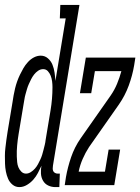

<svg xmlns="http://www.w3.org/2000/svg" viewBox="-39 -755 572 783"><path d="M40 8Q24 8 12 -2Q0 -12 -6 -26Q-12 -40 -15 -55.5Q-18 -71 -18.5 -87Q-19 -103 -19 -119.5Q-19 -136 -17 -152Q-15 -168 -13 -184.5Q-11 -201 -8 -218L12 -338Q14 -352 16.5 -366Q19 -380 22.5 -394.5Q26 -409 31 -423Q36 -437 42.5 -450.5Q49 -464 56.5 -477Q64 -490 75 -502Q86 -514 99.5 -521Q113 -528 127 -528Q144 -528 156.5 -517Q169 -506 175 -491Q181 -476 183.5 -459Q186 -442 187 -425L229 -680H205L207 -735H285L177 -80Q176 -74 176 -68Q176 -62 178 -57.5Q180 -53 185 -50Q190 -47 196 -47H205L203 8H187Q171 8 157.5 1.5Q144 -5 136.5 -18Q129 -31 128 -47Q127 -63 130 -79Q123 -64 115.5 -49.5Q108 -35 97 -22.5Q86 -10 71 -1Q56 8 40 8ZM67 -47Q77 -47 86.5 -53Q96 -59 103.5 -67.5Q111 -76 116 -85.5Q121 -95 125.5 -104.5Q130 -114 133 -124Q136 -134 138.5 -144Q141 -154 143.5 -164Q146 -174 147 -184L167 -304Q169 -316 170.5 -328Q172 -340 173 -352Q174 -364 174.5 -376Q175 -388 175 -399.5Q175 -411 173.5 -423Q172 -435 168 -445.5Q164 -456 156.5 -464.5Q149 -473 137 -473Q126 -473 116.5 -466.5Q107 -460 100 -451Q93 -442 88 -432Q83 -422 78.5 -412Q74 -402 71 -391.5Q68 -381 65 -370.5Q62 -360 60.5 -349.5Q59 -339 57 -329L37 -209Q35 -197 33.5 -185.5Q32 -174 31 -162.5Q30 -151 29.5 -139.5Q29 -128 29.5 -116.5Q30 -105 31 -94Q32 -83 36 -73Q40 -63 48 -55Q56 -47 67 -47ZM225 0 230 -33Q237 -73 251 -114Q265 -155 290 -191L412 -365Q428 -388 438.5 -413.5Q449 -439 456 -465H348L333 -375H287L311 -520H513L508 -488Q501 -447 486 -406Q471 -365 446 -329L324 -155Q309 -132 298 -106.5Q287 -81 282 -56V-55H389L404 -145H451L427 0Z"/></svg>

Font: Iosevka Curly Slab Light
Style: Italic
Weight: 300
Italic angle: -9°
Monospace: yes
Designer: Belleve Invis
Foundry: Belleve Invis
Version: Version 22.1.2; ttfautohint (v1.8.4)